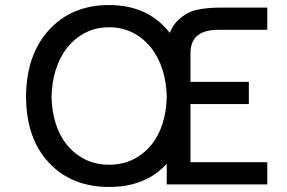

<svg xmlns="http://www.w3.org/2000/svg" viewBox="-20 -730 1138 760"><path d="M640 -347Q639 -403 623.5 -453Q608 -503 578.5 -540.5Q549 -578 507 -600Q465 -622 412 -622Q359 -622 317 -600Q275 -578 245.5 -540.5Q216 -503 200.5 -453Q185 -403 184 -347Q185 -290 200.5 -241Q216 -192 245.5 -156Q275 -120 317 -99Q359 -78 412 -78Q465 -78 507 -99Q549 -120 578.5 -156Q608 -192 623.5 -241Q639 -290 640 -347ZM1038 0H640V-82Q557 10 412 10Q264 10 174 -85.5Q84 -181 83 -347Q84 -513 174 -611.5Q264 -710 412 -710Q566 -710 652 -600Q664 -631 687 -652Q719 -682 759 -691Q799 -700 857 -700H1038V-612H844Q734 -612 734 -520V-406H965V-318H734V-88H1038Z"/></svg>

Font: Baumans
Style: Regular
Weight: 400
Designer: Henadij Zarechnjuk
Foundry: Cyreal (www.cyreal.org)
Version: Version 001.001